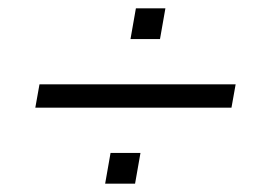

<svg xmlns="http://www.w3.org/2000/svg" viewBox="-20 -486 655 462"><path d="M294 -392H365L378 -466H307ZM65 -227H537L547 -283H75ZM233 -44H305L318 -118H246Z"/></svg>

Font: Archivo ExtraLight
Style: Italic
Weight: 200
Italic angle: -10°
Designer: Hector Gatti
Foundry: Omnibus-Type
Version: Version 2.001